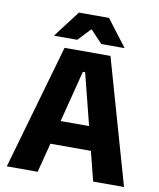

<svg xmlns="http://www.w3.org/2000/svg" viewBox="-90 -897 803 968"><g transform="rotate(10 311.5 -413.0)"><path d="M11.5 0 194.5 -639H429.5L611.5 0H453.5L318 -536H306.5L169.5 0ZM167 -150.5V-272H455V-150.5ZM235 -826.5H389L491.5 -692V-690H373.5L314 -753H310L250.5 -690H132.5V-692Z"/></g></svg>

Font: Anek Latin
Style: Bold
Weight: 700
Designer: Yesha Goshar
Foundry: Ek Type
Version: Version 1.003